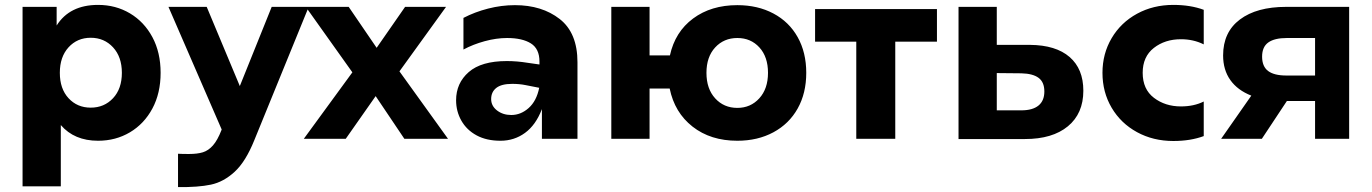

<svg xmlns="http://www.w3.org/2000/svg" viewBox="-20 -566 5597 783"><path d="M635 -269Q635 -186 601.5 -123.5Q568 -61 510 -26.5Q452 8 380 8Q283 8 228 -56V194H72V-538H211V-462Q264 -546 380 -546Q452 -546 510 -511.5Q568 -477 601.5 -414.5Q635 -352 635 -269ZM224 -269Q224 -204 259.5 -165.5Q295 -127 350 -127Q405 -127 441 -165.5Q477 -204 477 -269Q477 -334 441 -373Q405 -412 350 -412Q295 -412 259.5 -373Q224 -334 224 -269Z M750 62Q785 62 807.5 55Q830 48 848.5 27Q867 6 883 -35L884 -38L667 -538H823L958 -215L1088 -538H1239L1017 6Q982 93 937 134.5Q892 176 840 187Q788 198 706 197V61Q722 62 750 62Z M1417 -271 1227 -538H1402L1516 -371L1632 -538H1799L1609 -275L1807 0H1629L1512 -174L1390 0H1219Z M2190 -121Q2165 -56 2121 -24Q2077 8 2021 8Q1964 8 1923.5 -14Q1883 -36 1861.5 -74Q1840 -112 1840 -157Q1840 -227 1891.5 -272Q1943 -317 2047 -317Q2088 -317 2131 -310L2180 -303V-315Q2180 -367 2145 -389Q2110 -411 2048 -411Q2004 -411 1956.5 -398Q1909 -385 1870 -364V-493Q1916 -517 1970.5 -531Q2025 -545 2080 -545Q2190 -545 2262.5 -488.5Q2335 -432 2335 -312V0H2190ZM2065 -97Q2104 -97 2136 -125.5Q2168 -154 2179 -208L2123 -219Q2098 -224 2069 -224Q2025 -224 2004 -207.5Q1983 -191 1983 -162Q1983 -134 2007 -115.5Q2031 -97 2065 -97Z M2473 -538H2629V-340H2712Q2733 -436 2806.5 -490.5Q2880 -545 2987 -545Q3070 -545 3134 -511Q3198 -477 3233 -414.5Q3268 -352 3268 -269Q3268 -186 3233 -123.5Q3198 -61 3134 -26.5Q3070 8 2987 8Q2878 8 2804.5 -49.5Q2731 -107 2711 -205H2629V0H2473ZM3112 -269Q3112 -334 3077 -372.5Q3042 -411 2987 -411Q2932 -411 2896.5 -372.5Q2861 -334 2861 -269Q2861 -204 2896.5 -165Q2932 -126 2987 -126Q3041 -126 3076.5 -165Q3112 -204 3112 -269Z M3472 -396H3304V-529H3801V-396H3631V0H3472Z M3889 -538H4045V-383H4181Q4286 -382 4342 -333.5Q4398 -285 4398 -196Q4398 -103 4335 -51Q4272 1 4160 1H3889ZM4239 -193Q4239 -231 4215.5 -248.5Q4192 -266 4145 -267L4045 -268V-116H4145Q4191 -116 4215 -135.5Q4239 -155 4239 -193Z M4476 -269Q4476 -347 4513.5 -410.5Q4551 -474 4617 -510Q4683 -546 4765 -546Q4835 -546 4889 -526V-385Q4847 -406 4796 -406Q4731 -406 4685.5 -370.5Q4640 -335 4640 -269Q4640 -202 4686 -167Q4732 -132 4796 -132Q4849 -132 4889 -152V-11Q4835 9 4765 9Q4683 9 4617 -27Q4551 -63 4513.5 -126.5Q4476 -190 4476 -269Z M5343 -154H5228L5126 0H4960L5083 -176Q5027 -198 4997.5 -239.5Q4968 -281 4968 -340Q4968 -435 5036.5 -486.5Q5105 -538 5225 -538H5482V0H5343ZM5226 -258H5343V-411H5228Q5178 -411 5152.5 -393Q5127 -375 5127 -335Q5127 -295 5151.5 -276.5Q5176 -258 5226 -258Z"/></svg>

Font: Chess Sans
Style: Bold
Weight: 700
Designer: Wolf Bōese
Foundry: Wolf Bōese
Version: Version 7.223